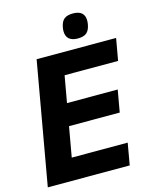

<svg xmlns="http://www.w3.org/2000/svg" viewBox="-134 -1012 876 1099"><g transform="rotate(-15 304.5 -462.0)"><path d="M138 -725H609L586 -595H269L241 -437.5H541.5L518.5 -307H218L186.5 -129H518L495.5 0H10ZM328 -839.5Q328 -851 330 -861.5Q336 -895.5 353.8 -910Q371.5 -924.5 405.5 -924.5Q475 -924.5 475 -864.5Q475 -853 473 -841.5Q467 -808 449.5 -793.2Q432 -778.5 398 -778.5Q363.5 -778.5 345.8 -794Q328 -809.5 328 -839.5Z"/></g></svg>

Font: JuliaMono ExtraBoldItalic
Style: Regular
Weight: 800
Italic angle: -9°
Monospace: yes
Designer: cormullion
Foundry: corm
Version: Version 0.049; ttfautohint (v1.8.4)